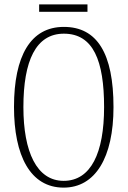

<svg xmlns="http://www.w3.org/2000/svg" viewBox="-20 -848 584 878"><path d="M159 -794H380V-828H159ZM271 10C416 10 499 -128 499 -358C499 -604 424 -725 272 -725C120 -725 44 -593 44 -359C44 -137 118 10 271 10ZM271 -21C148 -21 87 -154 87 -358C87 -570 144 -694 272 -694C407 -694 456 -570 456 -358C456 -149 396 -21 271 -21Z"/></svg>

Font: Noto Serif Khmer ExtraCondensed ExtraLight
Style: Regular
Weight: 200
Width: 2
Designer: Danh Hong and the Monotype Design Team
Foundry: Monotype Imaging Inc.
Version: Version 2.004